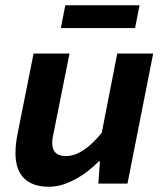

<svg xmlns="http://www.w3.org/2000/svg" viewBox="-20 -700 640 732"><path d="M167 12Q104 12 71.5 -20.5Q39 -53 39 -116Q39 -150 47 -190L108 -496H245L187 -206Q184 -191 181.5 -179Q179 -167 179 -156Q179 -105 231 -105Q296 -105 368 -194L427 -496H564L466 0H355L361 -85H357Q339 -67 317 -49.5Q295 -32 270.5 -18.5Q246 -5 220 3.5Q194 12 167 12ZM212 -593 229 -680H512L495 -593Z"/></svg>

Font: Source Code Pro
Style: Bold Italic
Weight: 700
Italic angle: -11°
Monospace: yes
Designer: Paul D. Hunt, Teo Tuominen
Foundry: Adobe Systems Incorporated
Version: Version 1.050;PS 1.000;hotconv 16.6.51;makeotf.lib2.5.65220